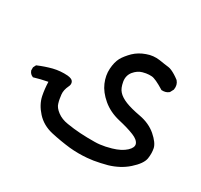

<svg xmlns="http://www.w3.org/2000/svg" viewBox="-122 -431 790 756"><g transform="rotate(30 273.5 -53.5)"><path d="M271 183.6Q227.5 178.7 183.6 168.9Q138.7 158.7 110.4 127.4Q82.5 96.7 75.2 62Q69.3 32.7 68.4 1Q35.6 7.3 8.3 15.6L6.3 16.1L4.9 15.1Q-7.3 10.3 -12.2 -2.9L-12.7 -3.9V-4.9V-16.6V-18.1L-12.2 -19L-7.3 -28.8L-6.3 -30.8L-4.4 -31.7Q25.4 -44.4 57.1 -52.7Q89.4 -60.5 121.6 -58.1Q131.8 -57.1 138.2 -54.2Q147 -50.3 149.2 -41.5Q151.4 -32.7 146.5 -23.4Q135.7 -1 137.7 18.1Q138.7 27.8 140.4 37.4Q142.1 46.9 145 56.2Q147 64 153.1 71.8Q159.2 79.6 168.9 86.9Q189 102.1 217.8 106.4Q232.9 108.9 248 110.6Q263.2 112.3 278.8 113.3Q309.6 115.2 344.2 114.7Q355.5 114.7 367.2 113.3Q378.9 111.8 391.1 109.4Q403.3 106.9 416.5 103Q454.1 92.3 474.6 73.2Q493.2 55.7 488.8 41Q483.4 24.9 457 14.2Q442.4 8.3 424.3 2.9Q406.2 -2.4 384.8 -7.3Q339.8 -18.1 308.1 -44.9Q276.4 -71.8 263.2 -102.8Q250 -133.8 252 -164.6Q253.9 -194.8 264.6 -215.3Q270 -225.1 278.1 -235.1Q286.1 -245.1 296.4 -255.4Q317.4 -275.4 346.7 -285.6Q361.3 -291 375.7 -292.5Q390.1 -293.9 404.3 -292Q417.5 -290 428.5 -288.3Q439.5 -286.6 448.7 -285.6Q455.6 -284.7 463.9 -281Q472.2 -277.3 481.4 -271.7Q490.7 -266.1 501.5 -257.8L502 -257.3L502.4 -256.8Q515.1 -242.2 511.7 -220.7V-219.7L511.2 -218.8L503.4 -204.1L502.9 -203.1L502 -202.6Q490.2 -192.4 471.2 -193.4H469.7L468.8 -194.3Q448.2 -207 433.3 -213.9Q418.5 -220.7 410.2 -221.2Q404.3 -221.7 397.9 -221.4Q391.6 -221.2 384.8 -220Q377.9 -218.8 370.6 -216.8Q350.1 -211.4 334 -191.9Q318.8 -172.4 323.2 -146.5Q325.7 -132.8 329.8 -122.8Q334 -112.8 340.3 -106Q353 -91.8 378.4 -81.5Q403.8 -71.3 446.8 -63.5Q491.7 -55.2 522.5 -28.8Q553.2 -2 558.1 20Q562.5 42 558.6 66.4Q554.2 91.8 518.6 123.5Q501 139.2 480.2 150.1Q459.5 161.1 436 168Q420.9 171.9 406 175.3Q391.1 178.7 377 180.9Q362.8 183.1 349.6 184.1Q309.6 187.5 271 183.6Z"/></g></svg>

Font: NaikaiFont
Style: SemiBold
Weight: 600
Version: Version 1.89